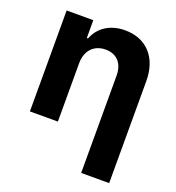

<svg xmlns="http://www.w3.org/2000/svg" viewBox="-136 -662 895 975"><g transform="rotate(20 311.0 -174.5)"><path d="M211.6 -315.3C211.6 -385.7 254.3 -426.8 315 -426.8C376.1 -426.8 411.9 -387.1 411.9 -320.3V204.5H563.2V-347.3C563.2 -474.8 489.3 -552.6 375 -552.6C294.4 -552.6 235.4 -513.1 210.9 -449.2H204.5V-545.5H60.4V0H211.6Z"/></g></svg>

Font: Karasuma Gothic
Style: Bold
Weight: 700
Designer: Rasmus Andersson / Ryoko Nishizuka
Foundry: Genbu
Version: Version 1.00